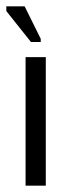

<svg xmlns="http://www.w3.org/2000/svg" viewBox="-26 -588 220 608"><path d="M103 -455V-465L52 -568H-6V-553L72 -455ZM55 0H119V-407H55Z"/></svg>

Font: OSH Darker Grotesque Medium
Style: Regular
Weight: 500
Designer: Gabriel Lam
Foundry: TypeRant
Version: Version 1.000;Glyphs 3.1.1 (3148)